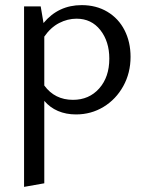

<svg xmlns="http://www.w3.org/2000/svg" viewBox="-20 -441 571 750"><path d="M490 -219Q490 -156 461.5 -104.5Q433 -53 384.5 -23.5Q336 6 277 6Q238 6 206.5 -7.5Q175 -21 153 -47V275L74 289V-416H139L150 -351Q208 -421 299 -421Q356 -421 399.5 -395Q443 -369 466.5 -323Q490 -277 490 -219ZM407 -212Q407 -279 372 -323.5Q337 -368 279 -368Q244 -368 211 -351Q178 -334 153 -298V-107Q194 -51 265 -51Q328 -51 367.5 -95.5Q407 -140 407 -212Z"/></svg>

Font: Ysabeau Medium
Style: Regular
Weight: 500
Designer: Christian Thalmann (Catharsis Fonts)
Version: Version 0.003